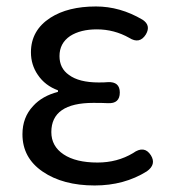

<svg xmlns="http://www.w3.org/2000/svg" viewBox="-20 -564 529 597"><path d="M274.4 12.7Q175.8 12.7 112.8 -30.3Q49.8 -73.2 49.8 -146.5Q49.8 -199.2 83 -234.4Q111.3 -265.6 160.2 -278.3V-283.2Q120.1 -297.9 97.7 -331.1Q76.2 -362.3 76.2 -401.4Q76.2 -469.7 136.7 -508.8Q191.4 -543.9 278.3 -543.9Q353.5 -543.9 422.9 -502.9Q450.2 -485.4 433.6 -457Q414.1 -425.8 381.8 -446.3Q335 -472.7 281.2 -472.7Q230.5 -472.7 198.2 -452.1Q165 -429.7 165 -389.6Q165 -351.6 194.3 -331.1Q225.6 -307.6 287.1 -307.6Q305.7 -307.6 315.4 -308.6Q352.5 -310.5 352.5 -276.4Q352.5 -241.2 315.4 -243.2Q299.8 -244.1 270.5 -244.1Q139.6 -244.1 139.6 -153.3Q139.6 -109.4 177.7 -84Q215.8 -58.6 283.2 -58.6Q344.7 -58.6 393.6 -87.9Q428.7 -113.3 449.2 -81.1Q466.8 -52.7 436.5 -31.2Q366.2 12.7 274.4 12.7Z"/></svg>

Font: Bpmf GenSen Rounded R
Style: R
Weight: 400
Foundry: But Ko
Version: Version 1.320